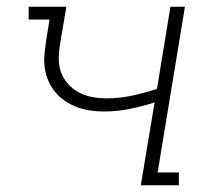

<svg xmlns="http://www.w3.org/2000/svg" viewBox="-20 -550 640 570"><path d="M398 0 439 -246Q402 -234 364.5 -226.5Q327 -219 289 -219Q268 -219 247.5 -222Q227 -225 208.5 -232Q190 -239 173.5 -250Q157 -261 144.5 -276Q132 -291 124 -309Q116 -327 113 -347Q110 -367 112 -388Q114 -409 117 -430L127 -492H65V-530H177L159 -424Q155 -402 154.5 -379.5Q154 -357 160.5 -337.5Q167 -318 181 -302Q195 -286 213.5 -276Q232 -266 253 -262Q274 -258 296 -258Q334 -258 371.5 -266Q409 -274 446 -286L486 -530H529L448 -38H511V0Z"/></svg>

Font: Iosevka Curly Slab XLtEx
Style: Italic
Weight: 200
Width: 7
Italic angle: -9°
Monospace: yes
Designer: Belleve Invis
Foundry: Belleve Invis
Version: Version 11.1.0; ttfautohint (v1.8.3)